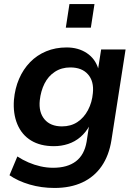

<svg xmlns="http://www.w3.org/2000/svg" viewBox="-20 -741 678 951"><path d="M250 190Q185 190 127 173Q69 156 27 127L66 34Q92 51 121 63.5Q150 76 181 83Q212 90 243 90Q314 90 356 58Q398 26 409 -39L421 -118H423Q405 -85 378 -62Q351 -39 317.5 -28Q284 -17 247 -17Q180 -17 134 -45Q88 -73 66 -125.5Q44 -178 49 -246Q54 -303 74.5 -350.5Q95 -398 129 -433Q163 -468 209 -487Q255 -506 310 -506Q368 -506 410 -478Q452 -450 467 -400L466 -401L481 -496H602L532 -47Q520 29 483.5 82Q447 135 388 162.5Q329 190 250 190ZM287 -115Q331 -115 363.5 -136.5Q396 -158 416 -196Q436 -234 440 -280Q446 -338 416 -372.5Q386 -407 328 -407Q285 -407 252 -385.5Q219 -364 200.5 -327Q182 -290 177 -244Q171 -185 200.5 -150Q230 -115 287 -115ZM306 -604 324 -721H448L430 -604Z"/></svg>

Font: Nunito Sans 9pt
Style: Bold Italic
Weight: 700
Italic angle: -9°
Version: Version 3.101;gftools[0.9.27]